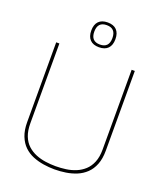

<svg xmlns="http://www.w3.org/2000/svg" viewBox="-165 -1020 960 1136"><g transform="rotate(20 315.0 -452.5)"><path d="M68 -198V-700H88V-198Q88 -151 101 -118Q114 -85 137 -64Q160 -43 189.5 -31Q219 -19 251.5 -14.5Q284 -10 315 -10Q347 -10 379.5 -14.5Q412 -19 441 -31Q470 -43 493 -64Q516 -85 529.5 -118Q543 -151 543 -198V-700H563V-198Q563 -147 548.5 -110.5Q534 -74 509 -50.5Q484 -27 452.5 -14Q421 -1 385.5 4.5Q350 10 315 10Q281 10 245.5 4.5Q210 -1 178 -14Q146 -27 121.5 -50.5Q97 -74 82.5 -110.5Q68 -147 68 -198ZM315 -759Q278 -759 258.5 -779Q239 -799 239 -837Q239 -875 258.5 -895Q278 -915 315 -915Q352 -915 371.5 -895Q391 -875 391 -837Q391 -799 371.5 -779Q352 -759 315 -759ZM315 -776Q372 -776 372 -837Q372 -898 315 -898Q258 -898 258 -837Q258 -776 315 -776Z"/></g></svg>

Font: Georama ExtraCondensed Thin Thin
Style: Regular
Weight: 250
Version: Version 1.001